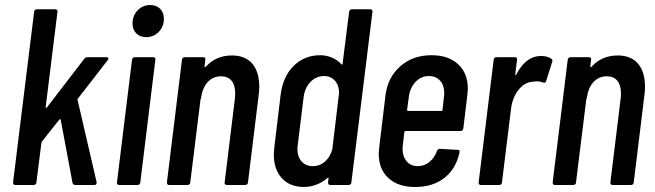

<svg xmlns="http://www.w3.org/2000/svg" viewBox="-20 -737 2609 765"><path d="M32 -10 116 -690Q116 -694 119 -697Q122 -700 127 -700H200Q205 -700 207.5 -697Q210 -694 209 -690L162 -311Q162 -308 164 -307Q166 -306 167 -309L316 -503Q321 -509 328 -509H404Q410 -509 411.5 -505.5Q413 -502 409 -497L291 -345Q288 -342 289 -339L365 -11V-9Q365 0 356 0H279Q276 0 273 -2Q270 -4 269 -8L222 -259Q221 -265 216 -260L147 -173Q145 -171 145 -168L125 -10Q125 -6 122 -3Q119 0 114 0H41Q32 0 32 -10Z M508 -643Q508 -675 528.5 -696Q549 -717 578 -717Q603 -717 618 -702Q633 -687 633 -662Q633 -631 612.5 -610Q592 -589 563 -589Q538 -589 523 -604Q508 -619 508 -643ZM446 -10 506 -499Q508 -509 517 -509H591Q601 -509 599 -499L539 -10Q537 0 528 0H455Q450 0 447.5 -3Q445 -6 446 -10Z M1013 -391Q1013 -373 1010 -353L968 -10Q968 -6 965 -3Q962 0 957 0H884Q879 0 876.5 -3Q874 -6 875 -10L916 -345Q917 -352 917 -366Q917 -398 902.5 -415.5Q888 -433 861 -433Q829 -433 808 -410.5Q787 -388 781 -347Q780 -341 779 -341L738 -10Q738 -6 735 -3Q732 0 727 0H654Q645 0 645 -10L705 -499Q707 -509 716 -509H790Q800 -509 798 -499L795 -472Q795 -470 797 -469.5Q799 -469 801 -472Q841 -516 904 -516Q957 -516 985 -483.5Q1013 -451 1013 -391Z M1382 -700H1456Q1460 -700 1462.5 -697Q1465 -694 1464 -690L1380 -10Q1380 -6 1377 -3Q1374 0 1370 0H1296Q1287 0 1287 -10L1289 -26Q1290 -28 1288.5 -29Q1287 -30 1285 -28Q1264 -10 1239.5 -1Q1215 8 1192 8Q1135 8 1103 -27Q1071 -62 1071 -121Q1071 -130 1073 -150L1098 -358Q1107 -432 1150 -474.5Q1193 -517 1256 -517Q1279 -517 1301.5 -508Q1324 -499 1340 -481Q1342 -479 1343.5 -480Q1345 -481 1345 -483L1371 -690Q1373 -700 1382 -700ZM1304 -142 1331 -367Q1331 -397 1314.5 -415.5Q1298 -434 1271 -434Q1240 -434 1217.5 -411Q1195 -388 1190 -352L1166 -157Q1165 -152 1165 -143Q1165 -113 1181.5 -94Q1198 -75 1226 -75Q1254 -75 1275 -93.5Q1296 -112 1304 -142Z M1815 -215H1596Q1593 -215 1591 -211L1585 -157Q1584 -152 1584 -143Q1584 -113 1600.5 -94Q1617 -75 1644 -75Q1671 -75 1691.5 -92Q1712 -109 1721 -136Q1725 -144 1732 -144L1804 -140Q1809 -140 1810.5 -137Q1812 -134 1811 -130Q1797 -65 1751 -28.5Q1705 8 1634 8Q1566 8 1527.5 -27.5Q1489 -63 1489 -125Q1489 -132 1491 -150L1516 -358Q1525 -429 1575 -473Q1625 -517 1699 -517Q1767 -517 1805.5 -481Q1844 -445 1844 -384Q1844 -376 1842 -358L1826 -225Q1824 -215 1815 -215ZM1609 -352 1602 -299Q1602 -295 1606 -295H1738Q1740 -295 1741.5 -296Q1743 -297 1743 -299L1749 -352Q1750 -357 1750 -366Q1750 -397 1733.5 -415.5Q1717 -434 1689 -434Q1658 -434 1636 -411Q1614 -388 1609 -352Z M2177 -503Q2183 -498 2180 -490L2156 -414Q2153 -405 2144 -408Q2132 -413 2117 -413Q2111 -413 2099 -411Q2068 -408 2044.5 -377Q2021 -346 2016 -302L1980 -10Q1980 -6 1977 -3Q1974 0 1969 0H1896Q1887 0 1887 -10L1947 -499Q1949 -509 1958 -509H2032Q2042 -509 2040 -499L2033 -441Q2033 -438 2034.5 -437.5Q2036 -437 2037 -440Q2075 -514 2136 -514Q2160 -514 2177 -503Z M2550 -391Q2550 -373 2547 -353L2505 -10Q2505 -6 2502 -3Q2499 0 2494 0H2421Q2416 0 2413.5 -3Q2411 -6 2412 -10L2453 -345Q2454 -352 2454 -366Q2454 -398 2439.5 -415.5Q2425 -433 2398 -433Q2366 -433 2345 -410.5Q2324 -388 2318 -347Q2317 -341 2316 -341L2275 -10Q2275 -6 2272 -3Q2269 0 2264 0H2191Q2182 0 2182 -10L2242 -499Q2244 -509 2253 -509H2327Q2337 -509 2335 -499L2332 -472Q2332 -470 2334 -469.5Q2336 -469 2338 -472Q2378 -516 2441 -516Q2494 -516 2522 -483.5Q2550 -451 2550 -391Z"/></svg>

Font: Barlow Condensed Medium
Style: Italic
Weight: 500
Width: 3
Italic angle: -7°
Designer: Jeremy Tribby
Foundry: Tribby Type
Version: Version 1.408